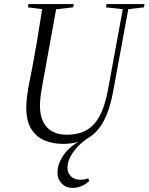

<svg xmlns="http://www.w3.org/2000/svg" viewBox="-20 -690 729 942"><path d="M211 -642 117 -654 120 -670H342L339 -654L233 -642ZM338 232Q304 232 283 210.5Q262 189 262 158Q262 127 276 98Q290 69 313 45.5Q336 22 362 8V7Q346 11 327.5 13.5Q309 16 289 16Q241 16 200 -0.5Q159 -17 134 -56Q109 -95 109 -164Q109 -190 113 -220.5Q117 -251 124 -285L139 -362Q151 -426 159.5 -476Q168 -526 175 -572Q182 -618 191 -670H260L189 -279Q183 -248 179.5 -221Q176 -194 176 -172Q176 -122 193 -90Q210 -58 239.5 -43.5Q269 -29 306 -29Q346 -29 378 -39.5Q410 -50 435.5 -75Q461 -100 479.5 -143Q498 -186 510 -251L587 -670H614L535 -241Q524 -181 507 -136.5Q490 -92 467 -62Q444 -32 414 -14Q380 8 357 34Q334 60 322.5 85Q311 110 311 132Q311 159 328.5 175.5Q346 192 374 192Q382 192 391.5 190.5Q401 189 413 185L418 198Q400 215 378.5 223.5Q357 232 338 232ZM589 -644 500 -654 503 -670H689L686 -654L602 -644Z"/></svg>

Font: Source Serif 4 60pt
Style: Italic
Weight: 400
Italic angle: -12°
Version: Version 4.004;hotconv 1.0.116;makeotfexe 2.5.65601